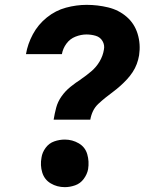

<svg xmlns="http://www.w3.org/2000/svg" viewBox="-20 -763 616 791"><path d="M201 -270H352Q355 -288 363 -305Q371 -322 385.5 -335.5Q400 -349 415 -361Q430 -373 445.5 -384.5Q461 -396 475.5 -409Q490 -422 503 -436Q516 -450 526.5 -466Q537 -482 543.5 -499.5Q550 -517 553 -535Q560 -581 547 -623.5Q534 -666 501.5 -694Q469 -722 425.5 -732.5Q382 -743 337 -743Q295 -743 252 -731.5Q209 -720 173 -691Q137 -662 115.5 -622Q94 -582 87 -540H235Q239 -563 253.5 -583Q268 -603 291 -612Q314 -621 336 -621Q356 -621 374.5 -615.5Q393 -610 402.5 -593.5Q412 -577 408 -558Q404 -533 390.5 -510Q377 -487 356.5 -469.5Q336 -452 314 -437L313 -436Q291 -422 270 -405Q249 -388 233.5 -366Q218 -344 211.5 -319.5Q205 -295 201 -270ZM247 8Q268 8 289.5 0.5Q311 -7 325 -26Q339 -45 343 -66Q348 -98 339.5 -127.5Q331 -157 304.5 -172.5Q278 -188 247 -188Q225 -188 203.5 -180.5Q182 -173 168 -154Q154 -135 151 -114Q145 -82 154 -52.5Q163 -23 189 -7.5Q215 8 247 8Z"/></svg>

Font: Iosevka Sparkle Heavy
Style: Italic
Weight: 900
Italic angle: -9°
Designer: Belleve Invis
Foundry: Belleve Invis
Version: Version 4.5.0; ttfautohint (v1.8.3)